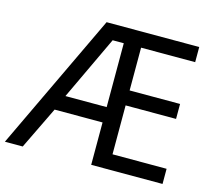

<svg xmlns="http://www.w3.org/2000/svg" viewBox="-103 -840 1086 967"><g transform="rotate(15 440.0 -357.0)"><path d="M821 0H449V-221H199L92 0H-1L338 -714H821V-635H539V-412H802V-334H539V-79H821ZM234 -301H449V-634H391Z"/></g></svg>

Font: Noto Sans Tai Tham
Style: Regular
Weight: 400
Designer: Monotype Design Team 2013. Revised by David WIlliams 2020
Foundry: Monotype Imaging Inc.
Version: Version 2.002